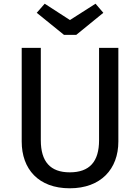

<svg xmlns="http://www.w3.org/2000/svg" viewBox="-20 -1002 755 1035"><path d="M495 -982 357 -894 221 -982 178 -933 325 -814H391L537 -933ZM618 -744H514V-246C514 -131 463 -73 356 -73C251 -73 200 -131 200 -246V-744H97V-239C97 -91 187 13 356 13C524 13 618 -91 618 -239Z"/></svg>

Font: Glow Sans SC Normal Medium
Style: Regular
Weight: 600
Designer: Ryoko NISHIZUKA (kana, bopomofo & ideographs); Paul D. Hunt (Latin, Greek & Cyrillic); Sandoll Communications, Soo-young
Version: Version 0.93